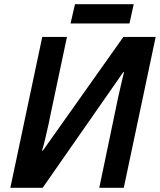

<svg xmlns="http://www.w3.org/2000/svg" viewBox="-20 -889 757 909"><path d="M29 0 180 -714H297L221 -355Q216 -328 208.5 -294.5Q201 -261 193.5 -229.5Q186 -198 179 -176H183L564 -714H717L566 0H450L525 -359Q531 -390 538 -422Q545 -454 552.5 -486Q560 -518 567 -547L564 -548L182 0ZM314 -778 335 -869H613L593 -778Z"/></svg>

Font: Noto Sans Display SemiBold
Style: Italic
Weight: 600
Italic angle: -12°
Designer: Monotype Design Team
Foundry: Monotype Imaging Inc.
Version: Version 2.003